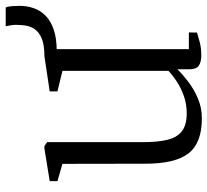

<svg xmlns="http://www.w3.org/2000/svg" viewBox="-47 -669 726 672"><g transform="rotate(-90 316.0 -333.0)"><path d="M458 8.5Q435 8.5 422.2 -0.2Q409.5 -9 409.5 -33V-75Q392 -57 365.8 -37Q339.5 -17 307.2 -3.2Q275 10.5 237.5 10.5Q151.5 10.5 115.2 -36.2Q79 -83 79 -187.5L78.5 -477.5L18 -495V-522L132 -540.5H141L154.5 -531V-195.5Q154.5 -145 162.5 -111Q170.5 -77 192.2 -59.8Q214 -42.5 255.5 -42.5Q287.5 -42.5 315.2 -52.2Q343 -62 365.8 -76.8Q388.5 -91.5 404 -106.5V-477.5L332 -495V-522L455 -540.5H463.5L480 -531V-35H538.5L538 -6.5Q522 -1.5 502.8 3.5Q483.5 8.5 458 8.5ZM473.5 -497.5 454 -540.5Q495.5 -540.5 518 -550.2Q540.5 -560 550.5 -575.5Q560.5 -591 562.8 -608.2Q565 -625.5 565 -640.5Q565 -648.5 563.5 -658Q562 -667.5 560 -676H626Q629.5 -668 630.5 -653.2Q631.5 -638.5 631.5 -627Q631.5 -601 623.2 -577.5Q615 -554 596.5 -536Q578 -518 547.8 -507.8Q517.5 -497.5 473.5 -497.5Z"/></g></svg>

Font: Merriweather 72pt Light
Style: Regular
Weight: 300
Version: Version 2.100